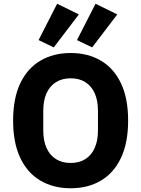

<svg xmlns="http://www.w3.org/2000/svg" viewBox="-20 -993 754 1025"><path d="M357 12Q265 12 195.5 -29Q126 -70 88 -150.5Q50 -231 50 -349Q50 -468 88 -548Q126 -628 195.5 -669Q265 -710 357 -710Q450 -710 519 -669Q588 -628 626 -548Q664 -468 664 -349Q664 -231 626 -150.5Q588 -70 519 -29Q450 12 357 12ZM357 -123Q403 -123 435.5 -143.5Q468 -164 485.5 -203Q503 -242 503 -297V-401Q503 -457 485.5 -495.5Q468 -534 435.5 -554.5Q403 -575 357 -575Q312 -575 279 -554.5Q246 -534 228.5 -495.5Q211 -457 211 -401V-297Q211 -242 228.5 -203Q246 -164 279 -143.5Q312 -123 357 -123ZM401 -916 267 -740 186 -779 285 -973ZM606 -916 472 -740 391 -779 490 -973Z"/></svg>

Font: IBM Plex Sans
Style: Bold
Weight: 700
Designer: Mike Abbink, Paul van der Laan, Pieter van Rosmalen
Foundry: Bold Monday
Version: Version 3.201